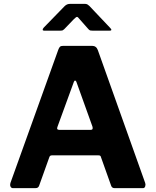

<svg xmlns="http://www.w3.org/2000/svg" viewBox="-20 -981 811 1001"><path d="M48 0Q39 0 35 -8Q31 -16 35 -29L284 -722Q288 -733 293 -737.5Q298 -742 310 -742H460Q482 -742 490 -720L737 -27Q740 -19 737 -9.5Q734 0 725 0H578Q563 0 559 -14L507 -160Q506 -165 503.5 -168Q501 -171 494 -171H250Q240 -171 237 -161L184 -13Q182 -7 177.5 -3.5Q173 0 163 0H48ZM453 -304Q467 -304 462 -321L378 -555Q375 -561 371.5 -561Q368 -561 365 -554L280 -321Q273 -304 289 -304ZM441 -829 395 -881Q386 -893 381.5 -893Q377 -893 365 -881L315 -829Q308 -823 304.5 -822Q301 -821 292 -821H211Q203 -821 202.5 -825.5Q202 -830 208 -837L316 -948Q323 -955 330 -958Q337 -961 349 -961H421Q431 -961 436.5 -957.5Q442 -954 446 -950L553 -837Q569 -821 551 -821H465Q457 -821 451.5 -822Q446 -823 441 -829Z"/></svg>

Font: Libre Franklin
Style: Bold
Weight: 700
Designer: Pablo Impallari, Rodrigo Fuenzalida, Nhung Nguyen
Foundry: Impallari Type
Version: Version 3.000